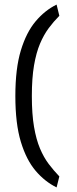

<svg xmlns="http://www.w3.org/2000/svg" viewBox="-20 -731 336 838"><path d="M227 87Q176 62 135.5 14.5Q95 -33 71 -112Q47 -191 47 -312Q47 -432 71 -511Q95 -590 135.5 -638Q176 -686 227 -711L239 -662Q214 -637 192.5 -608Q171 -579 154.5 -540Q138 -501 128.5 -445.5Q119 -390 119 -312Q119 -233 128.5 -177.5Q138 -122 154.5 -83Q171 -44 192.5 -15.5Q214 13 239 39Z"/></svg>

Font: Changa ExtraLight
Style: Regular
Weight: 250
Designer: Eduardo Rodriguez Tunni
Foundry: Eduardo Rodriguez Tunni
Version: Version 3.002; ttfautohint (v1.8.2)